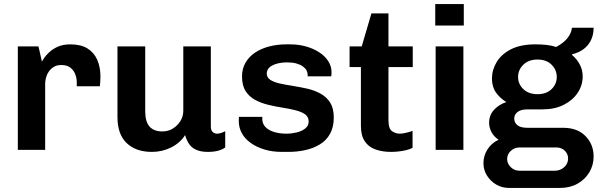

<svg xmlns="http://www.w3.org/2000/svg" viewBox="-20 -740 2962 948"><path d="M68 0V-511H170L187 -436Q189 -440 197.5 -453Q206 -466 223 -482Q240 -498 265.5 -509.5Q291 -521 327 -521Q379 -521 411.5 -501Q444 -481 460 -445Q476 -409 476 -361Q476 -350 475 -337Q474 -324 473 -314H359V-335Q359 -354 351.5 -373.5Q344 -393 327.5 -406Q311 -419 282 -419Q261 -419 246 -410Q231 -401 221.5 -387.5Q212 -374 207.5 -357.5Q203 -341 203 -327V0Z M730 10Q651 10 605.5 -33.5Q560 -77 560 -161V-511H697V-191Q697 -139 718.5 -115Q740 -91 782 -91Q810 -91 833 -105Q856 -119 870.5 -142Q885 -165 885 -193V-511H1021V-115Q1021 -96 1030.5 -88Q1040 -80 1051 -80Q1061 -80 1071.5 -83.5Q1082 -87 1092 -92V-12Q1079 -2 1057.5 4Q1036 10 1006 10Q971 10 947.5 -1Q924 -12 912 -31.5Q900 -51 894 -73Q869 -34 825 -12Q781 10 730 10Z M1372 10Q1324 10 1285 -2Q1246 -14 1217.5 -34.5Q1189 -55 1174 -82.5Q1159 -110 1159 -142Q1159 -148 1159 -152Q1159 -156 1160 -163H1276Q1275 -160 1275 -157.5Q1275 -155 1275 -153Q1275 -128 1292 -111.5Q1309 -95 1336 -87.5Q1363 -80 1394 -80Q1419 -80 1444.5 -86Q1470 -92 1487 -105.5Q1504 -119 1504 -140Q1504 -163 1486.5 -175.5Q1469 -188 1439.5 -195.5Q1410 -203 1375 -208.5Q1340 -214 1304.5 -222.5Q1269 -231 1239.5 -247Q1210 -263 1192.5 -290.5Q1175 -318 1175 -363Q1175 -401 1192.5 -431Q1210 -461 1240.5 -481Q1271 -501 1310.5 -511Q1350 -521 1393 -521H1413Q1453 -521 1489.5 -511Q1526 -501 1555 -482.5Q1584 -464 1600.5 -438.5Q1617 -413 1617 -383Q1617 -378 1616.5 -371.5Q1616 -365 1615 -363H1499V-371Q1499 -382 1493.5 -392.5Q1488 -403 1475.5 -412Q1463 -421 1443.5 -426.5Q1424 -432 1397 -432Q1373 -432 1354 -427.5Q1335 -423 1322 -415.5Q1309 -408 1303 -398Q1297 -388 1297 -378Q1297 -357 1315 -345.5Q1333 -334 1362.5 -327.5Q1392 -321 1427.5 -315.5Q1463 -310 1498 -302Q1533 -294 1563 -277.5Q1593 -261 1610.5 -233Q1628 -205 1628 -160Q1628 -113 1610 -80Q1592 -47 1560 -27.5Q1528 -8 1488 1Q1448 10 1404 10Z M1911 10Q1868 10 1834 -2Q1800 -14 1781 -42.5Q1762 -71 1762 -118V-409H1706V-511H1766L1814 -674H1898V-511H2018V-409H1898V-148Q1898 -104 1916 -92Q1934 -80 1955 -80Q1966 -80 1985.5 -84.5Q2005 -89 2017 -94V-10Q2004 -3 1985 1.5Q1966 6 1946.5 8Q1927 10 1911 10Z M2131 0V-511H2268V0ZM2129 -614V-720H2270V-614Z M2494 188Q2459 188 2430.5 171.5Q2402 155 2384.5 127Q2367 99 2367 66Q2367 29 2387 -2.5Q2407 -34 2442 -50Q2420 -64 2407.5 -86.5Q2395 -109 2395 -134Q2395 -171 2419 -197.5Q2443 -224 2480 -236Q2449 -255 2429 -283Q2409 -311 2409 -352Q2409 -395 2432.5 -434Q2456 -473 2503.5 -497Q2551 -521 2624 -521Q2654 -521 2680 -518Q2706 -515 2726 -508Q2765 -529 2783.5 -554Q2802 -579 2804 -603H2911Q2911 -569 2898 -542Q2885 -515 2861.5 -497.5Q2838 -480 2805 -472L2804 -469Q2828 -449 2842.5 -422Q2857 -395 2857 -363Q2857 -319 2832.5 -282Q2808 -245 2763.5 -222.5Q2719 -200 2659 -200H2584Q2553 -200 2536 -187.5Q2519 -175 2519 -154Q2519 -135 2534.5 -122Q2550 -109 2584 -109H2761Q2831 -109 2871 -68Q2911 -27 2911 33Q2911 75 2890 110.5Q2869 146 2831.5 167Q2794 188 2745 188ZM2546 103H2719Q2746 103 2765.5 85.5Q2785 68 2785 43Q2785 20 2768.5 4Q2752 -12 2727 -12H2546Q2520 -12 2502 5Q2484 22 2484 45Q2484 68 2502 85.5Q2520 103 2546 103ZM2634 -275Q2678 -275 2703.5 -300Q2729 -325 2729 -360Q2729 -395 2703.5 -420.5Q2678 -446 2634 -446Q2590 -446 2564 -420.5Q2538 -395 2538 -360Q2538 -325 2564 -300Q2590 -275 2634 -275Z"/></svg>

Font: Chivo Medium SemiBold
Style: Regular
Weight: 600
Version: Version 2.002